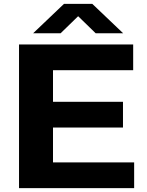

<svg xmlns="http://www.w3.org/2000/svg" viewBox="-20 -969 757 989"><path d="M78 0V-740H666V-607.5H253V-444.5H613.5V-312H253V-132.5H671V0ZM150.5 -797.5 309.5 -949H455.5L614.5 -797.5H473L382.5 -885.5L292 -797.5Z"/></svg>

Font: Encode Sans Expanded Expanded
Style: Bold
Weight: 700
Width: 7
Designer: Multiple Designers
Foundry: Impallari Type
Version: Version 3.000; ttfautohint (v1.8.3) -l 8 -r 50 -G 200 -x 14 